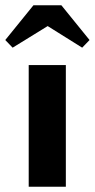

<svg xmlns="http://www.w3.org/2000/svg" viewBox="-55 -709 360 729"><path d="M54 -462H195V0H54ZM-35 -557 72 -689H178L285 -557L257 -528L126 -610L-7 -528Z"/></svg>

Font: Tilda Sans Extra Bold
Style: Regular
Weight: 800
Designer: ParaType Ltd
Foundry: ParaType Ltd
Version: Version 1.009